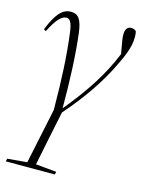

<svg xmlns="http://www.w3.org/2000/svg" viewBox="-111 -530 655 859"><g transform="rotate(15 217.0 -101.0)"><path d="M1 260H228L231 247L135 238C149 166 168 77 184 -1L187 -16C276 -117 338 -214 375 -294C392 -328 415 -378 415 -423C415 -433 415 -443 412 -453C407 -458 399 -462 390 -462C373 -462 362 -451 362 -424C362 -412 364 -396 371 -359L375 -337C369 -324 364 -311 358 -298C313 -200 248 -111 185 -35C185 -164 180 -281 168 -380C160 -440 145 -462 110 -462C70 -462 42 -428 13 -355L23 -349C55 -412 77 -431 97 -431C115 -431 124 -415 130 -365C142 -270 148 -168 149 -18L95 239L4 247Z"/></g></svg>

Font: Source Serif 4 Display Light
Style: Italic
Weight: 300
Italic angle: -12°
Designer: Frank Grießhammer
Foundry: Adobe Systems Incorporated
Version: Version 4.004;hotconv 1.0.117;makeotfexe 2.5.65602